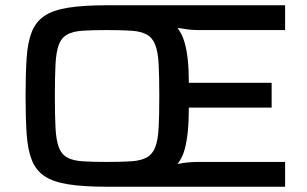

<svg xmlns="http://www.w3.org/2000/svg" viewBox="-20 -708 1163 728"><path d="M385 0Q297 0 239.5 -9Q182 -18 149 -40Q116 -62 100.5 -101.5Q85 -141 81 -200.5Q77 -260 77 -344Q77 -428 81 -488Q85 -548 100.5 -587Q116 -626 149 -648Q182 -670 239.5 -679Q297 -688 385 -688H1061V-594H729Q712 -594 692 -596.5Q672 -599 653 -602Q670 -580 679 -550Q688 -520 692 -481.5Q696 -443 696 -394H1010V-300H696Q696 -249 692 -209Q688 -169 679.5 -139Q671 -109 653 -86Q671 -90 691.5 -92Q712 -94 730 -94H1061V0ZM385 -94Q442 -94 478.5 -96.5Q515 -99 536.5 -111Q558 -123 568.5 -149.5Q579 -176 581.5 -223.5Q584 -271 584 -344Q584 -418 581.5 -465Q579 -512 568.5 -538.5Q558 -565 536.5 -577Q515 -589 478.5 -591.5Q442 -594 385 -594Q329 -594 292.5 -591.5Q256 -589 234.5 -577Q213 -565 203 -538.5Q193 -512 190.5 -464.5Q188 -417 188 -344Q188 -270 190.5 -223Q193 -176 203 -149.5Q213 -123 234.5 -111Q256 -99 292.5 -96.5Q329 -94 385 -94Z"/></svg>

Font: Saira SemiExpanded Medium
Style: Regular
Weight: 500
Width: 6
Designer: Hector Gatti with collaboration of the Omnibus-Type team
Foundry: Omnibus-Type
Version: Version 1.101